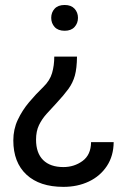

<svg xmlns="http://www.w3.org/2000/svg" viewBox="-20 -558 514 767"><path d="M291.5 -486.8Q291.5 -465.3 277.8 -450.2Q264.2 -435.1 238.3 -435.1Q211.9 -435.1 198.2 -450.2Q184.6 -465.3 184.6 -486.8Q184.6 -508.3 198.2 -523.2Q211.9 -538.1 238.3 -538.1Q264.2 -538.1 277.8 -523.2Q291.5 -508.3 291.5 -486.8ZM196.8 -332H287.6Q287.1 -285.2 279.1 -256.1Q271 -227.1 253.2 -202.6Q235.4 -178.2 205.1 -145.5Q184.6 -123.5 166 -103Q147.5 -82.5 135.7 -58.1Q124 -33.7 124 0Q124 53.2 152.3 81.3Q180.7 109.4 233.4 109.4Q276.4 109.4 309.8 85Q343.3 60.5 343.8 9.8H434.1Q433.6 64.9 407 105.2Q380.4 145.5 335.2 167Q290 188.5 233.4 188.5Q138.2 188.5 85.7 139.6Q33.2 90.8 33.2 2.9Q33.2 -41.5 51 -79.3Q68.8 -117.2 96.2 -149.7Q123.5 -182.1 152.8 -210.4Q179.2 -235.8 188 -266.1Q196.8 -296.4 196.8 -332Z"/></svg>

Font: Vazirmatn UI
Style: Regular
Weight: 400
Designer: Saber Rastikerdar
Foundry: Saber Rastikerdar
Version: Version 33.003